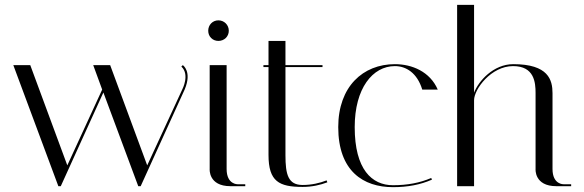

<svg xmlns="http://www.w3.org/2000/svg" viewBox="-20 -769 2414 793"><path d="M551 0H561L743 -400C774 -474 735 -500 735 -500L729 -494C765 -461 733 -400 733 -400L588 -86L435 -500H365L402 -399L258 -86L105 -500H35L221 0H231L407 -387Z M932 0H993V-8H962C962 -8 916 -6 916 -71V-500H846V-71C846 -71 840 0 932 0ZM840 -642C840 -618 858 -600 882 -600C906 -600 925 -618 925 -642C925 -666 906 -685 882 -685C858 -685 840 -666 840 -642Z M1068 -492H1089V-129C1089 -19 1133 3 1230 3C1269 3 1303 -5 1332 -16L1329 -24C1301 -13 1267 -5 1230 -5C1170 -5 1159 -48 1159 -128V-492H1312V-500H1159V-600H1089V-500H1068Z M1788 -399C1756 -473 1682 -504 1611 -504C1479 -504 1377 -411 1377 -244C1377 -62 1481 4 1603 4C1664 4 1716 -6 1764 -27L1761 -34C1715 -14 1663 -4 1603 -4C1516 -4 1445 -69 1445 -244C1445 -404 1519 -496 1611 -496C1657 -496 1703 -468 1724 -399Z M2278 0H2339V-8H2308C2308 -8 2262 -6 2262 -71V-384C2262 -439 2245 -504 2100 -504C2018 -504 1956 -434 1938 -386V-749H1868V0H1938V-355C1938 -401 2009 -496 2099 -496C2187 -496 2192 -428 2192 -385V-71C2192 -71 2186 0 2278 0Z"/></svg>

Font: Italiana
Style: Regular
Weight: 400
Designer: Santiago Orozco
Foundry: Santiago Orozco
Version: Version 1.000;PS 001.001;hotconv 1.0.56